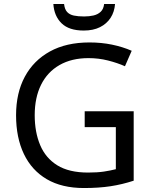

<svg xmlns="http://www.w3.org/2000/svg" viewBox="-20 -938 768 968"><path d="M407 -377H654V-27Q596 -8 537 1Q478 10 403 10Q292 10 216 -34.5Q140 -79 100.5 -161.5Q61 -244 61 -357Q61 -469 105 -551Q149 -633 231.5 -678.5Q314 -724 431 -724Q491 -724 544.5 -713Q598 -702 644 -682L610 -604Q572 -621 524.5 -633Q477 -645 426 -645Q341 -645 280 -610Q219 -575 187 -510.5Q155 -446 155 -357Q155 -272 182.5 -206.5Q210 -141 269 -104.5Q328 -68 424 -68Q471 -68 504 -73Q537 -78 564 -85V-297H407ZM560 -918Q557 -878 537.5 -848Q518 -818 484 -801Q450 -784 402 -784Q328 -784 290.5 -820.5Q253 -857 249 -918H303Q306 -891 318.5 -877.5Q331 -864 352.5 -859.5Q374 -855 404 -855Q430 -855 451.5 -860Q473 -865 487.5 -878.5Q502 -892 505 -918Z"/></svg>

Font: Noto Sans Tamil
Style: Regular
Weight: 400
Designer: Jelle Bosma - Monotype Design Team
Foundry: Monotype Imaging Inc.
Version: Version 2.003